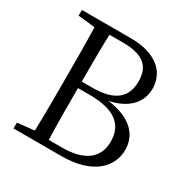

<svg xmlns="http://www.w3.org/2000/svg" viewBox="-164 -876 1004 1023"><g transform="rotate(30 337.5 -364.5)"><path d="M245 -41C242 -139 242 -241 242 -358H312C468 -358 536 -302 536 -198C536 -97 465 -41 326 -41ZM326 -688C448 -688 504 -647 504 -550C504 -448 441 -398 305 -398H242C242 -498 242 -594 245 -688ZM52 -729V-694L156 -683C159 -587 159 -489 159 -393V-338C159 -240 159 -143 156 -47L52 -36V0H346C544 0 625 -97 625 -198C625 -289 563 -361 417 -380C538 -406 588 -475 588 -553C588 -658 505 -729 353 -729Z"/></g></svg>

Font: Noto Serif CJK JP
Style: Regular
Weight: 400
Designer: Ryoko NISHIZUKA 西塚涼子 (kana & ideographs); Frank Grießhammer (Latin, Greek & Cyrillic); Wenlong ZHANG 张文龙 (bopomofo); San
Foundry: Adobe Systems Incorporated
Version: Version 1.000;PS 1;hotconv 16.6.53;makeotf.lib2.5.65590